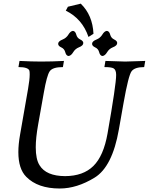

<svg xmlns="http://www.w3.org/2000/svg" viewBox="-20 -1032 827 1067"><path d="M312 15.6Q189.9 15.6 126 -49.3Q82 -93.3 82 -186.5Q82 -230.5 91.8 -285.2L136.2 -539.6Q145 -590.8 145 -618.2Q145 -630.9 143.6 -638.7Q137.2 -659.2 82.5 -659.2L88.4 -693.4Q156.7 -689.9 208.5 -689.9Q269.5 -689.9 335.4 -693.4L329.6 -659.2Q272 -659.2 256.1 -635.7Q240.2 -612.3 223.6 -517.6L191.9 -339.4Q178.7 -265.6 178.7 -213.4Q178.7 -147 199.7 -113.8Q236.3 -53.7 341.8 -53.2Q442.4 -53.7 499 -109.6Q555.7 -165.5 577.6 -290Q625.5 -562.5 625.5 -615.7Q625.5 -644 610.8 -652.3Q598.6 -659.2 560.1 -659.2L565.9 -693.4Q649.9 -689.9 675.8 -689.9Q702.1 -689.9 787.1 -693.4L781.2 -659.2Q729 -659.2 711.4 -636.2Q693.8 -613.3 666.5 -459L640.6 -312.5Q604.5 -105.5 505.9 -44.9Q407.2 15.6 312 15.6ZM360.8 -720.7Q347.7 -722.2 342.8 -741.5Q337.9 -760.7 320.6 -768.6Q303.2 -776.4 303.2 -788.6Q303.2 -802.7 328.1 -812.5Q348.6 -820.8 360.1 -839.8Q371.6 -858.9 385.3 -860.4Q398.9 -858.9 403.8 -839.8Q408.7 -820.8 425.8 -812.7Q442.9 -804.7 442.9 -793Q442.9 -778.3 418.5 -769Q397.9 -760.7 386.5 -741.5Q375 -722.2 360.8 -720.7ZM549.3 -720.7Q536.1 -722.2 531.2 -741.5Q526.4 -760.7 509 -768.6Q491.7 -776.4 491.7 -788.6Q491.7 -802.7 516.6 -812.5Q537.1 -820.8 548.6 -839.8Q560.1 -858.9 573.7 -860.4Q587.4 -858.9 592.3 -839.8Q597.2 -820.8 614.3 -812.7Q631.3 -804.7 631.3 -793Q631.3 -778.3 606.9 -769Q586.4 -760.7 575 -741.5Q563.5 -722.2 549.3 -720.7ZM471.7 -826.7Q437.5 -927.7 345.7 -972.7L357.4 -994.6L428.7 -1011.7Q494.6 -948.2 499.5 -844.2Z"/></svg>

Font: Kelvinch
Style: Italic
Weight: 400
Italic angle: -10°
Designer: Paul James Miller
Foundry: High-Logic / Made with FontCreator
Version: Version 3.40;July 22, 2017;FontCreator 11.0.0.2388 64-bit